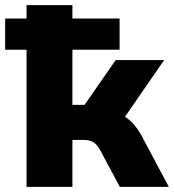

<svg xmlns="http://www.w3.org/2000/svg" viewBox="-42 -725 675 745"><path d="M61 0V-532H-22V-653H61V-705H239V-653H422V-532H239V-318H286L407 -492H595L443 -272Q463 -259 479 -240Q495 -221 507 -199L613 0H423L348 -140Q335 -164 320.5 -173Q306 -182 284 -182H239V0Z"/></svg>

Font: Nunito Sans Black
Style: Regular
Weight: 900
Designer: Vernon Adams
Foundry: Vernon Adams
Version: Version 3.006; ttfautohint (v1.8.3)